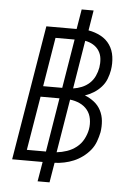

<svg xmlns="http://www.w3.org/2000/svg" viewBox="-62 -889 724 1042"><g transform="rotate(5 300.0 -368.0)"><path d="M183 107 201 0H35L157 -735H322L340 -843H405L387 -733Q423 -727 454 -710.5Q485 -694 504 -666Q523 -638 528 -602Q533 -566 527 -529Q523 -505 513.5 -480.5Q504 -456 486 -436Q468 -416 445.5 -402Q423 -388 398 -380Q426 -369 449 -351Q472 -333 485.5 -307Q499 -281 502 -250.5Q505 -220 500 -188Q495 -163 485.5 -137Q476 -111 458.5 -89.5Q441 -68 418 -51Q395 -34 370 -23.5Q345 -13 318.5 -7.5Q292 -2 266 -1L248 107ZM168 -410H272L316 -677H212ZM331 -412Q354 -415 377.5 -424.5Q401 -434 419.5 -451Q438 -468 448.5 -491Q459 -514 463 -537Q467 -561 464.5 -585Q462 -609 450 -628Q438 -647 418 -659Q398 -671 374 -675ZM110 -58H214L262 -352H159ZM272 -59Q272 -59 272 -59Q272 -59 272 -59Q300 -62 328 -71.5Q356 -81 379.5 -99.5Q403 -118 417 -144.5Q431 -171 436 -198Q441 -227 436 -255Q431 -283 414.5 -303.5Q398 -324 373 -335.5Q348 -347 320 -350Z"/></g></svg>

Font: Iosevka SS04 Lt Ex Obl
Style: Regular
Weight: 300
Width: 7
Italic angle: -9°
Monospace: yes
Designer: Belleve Invis
Foundry: Belleve Invis
Version: Version 19.0.0; ttfautohint (v1.8.4)